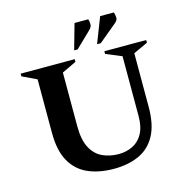

<svg xmlns="http://www.w3.org/2000/svg" viewBox="-123 -980 1084 1108"><g transform="rotate(-15 419.0 -426.0)"><path d="M423 10Q336 10 270 -18.5Q204 -47 167 -111.5Q130 -176 130 -284V-603L44 -644V-660H367V-644L281 -603V-283Q281 -200 306.5 -152.5Q332 -105 375.5 -85Q419 -65 472 -65Q516 -65 554 -83Q592 -101 615 -141.5Q638 -182 638 -248V-605L544 -644V-660H794V-644L708 -604V-284Q708 -176 672 -111.5Q636 -47 572 -18.5Q508 10 423 10ZM377 -710 420 -862H502Q507 -847 507 -831Q507 -815 490 -799L398 -710ZM514 -710 573 -862H655Q660 -847 661 -830.5Q662 -814 643 -799L536 -710Z"/></g></svg>

Font: Spectral
Style: Bold
Weight: 700
Designer: Jean-Baptiste Levee
Foundry: Production Type
Version: Version 2.001